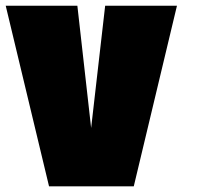

<svg xmlns="http://www.w3.org/2000/svg" viewBox="-24 -655 744 675"><path d="M-3.9 -634.8H248L296.4 -205.1L345.7 -634.8H598.1L446.3 0H148.4Z"/></svg>

Font: Coda Caption ExtraBold
Style: Regular
Weight: 800
Designer: vernon adams
Foundry: vernon adams
Version: Version 1.002